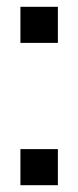

<svg xmlns="http://www.w3.org/2000/svg" viewBox="-20 -544 229 564"><path d="M40 0V-106H150V0ZM40 -418V-524H150V-418Z"/></svg>

Font: Hubot Sans Condensed ExtraLight
Style: Regular
Weight: 400
Version: Version 2.000